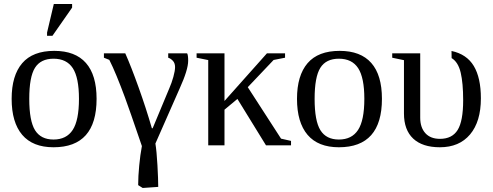

<svg xmlns="http://www.w3.org/2000/svg" viewBox="-20 -725 2459 958"><path d="M461.9 -231.9Q461.9 9.8 247.1 9.8Q143.6 9.8 90.8 -52.2Q38.1 -114.3 38.1 -231.9Q38.1 -348.1 90.8 -409.7Q143.6 -471.2 251 -471.2Q355.5 -471.2 408.7 -410.9Q461.9 -350.6 461.9 -231.9ZM374 -231.9Q374 -337.4 343.3 -384.8Q312.5 -432.1 247.1 -432.1Q183.1 -432.1 154.5 -386.7Q126 -341.3 126 -231.9Q126 -121.1 155 -75Q184.1 -28.8 247.1 -28.8Q311.5 -28.8 342.8 -76.7Q374 -124.5 374 -231.9ZM214.8 -546.4V-562.5L248.5 -705.1H339.8V-687L241.7 -546.4Z M498.5 -437V-459H605Q634.3 -393.1 671.6 -288.8Q709 -184.6 737.8 -85H741.7L824.7 -284.2Q836.4 -310.5 845 -341.3Q853.5 -372.1 853.5 -390.1Q853.5 -410.2 842.3 -421.9Q831.1 -433.6 819.3 -437V-459H913.6Q918.9 -450.7 918.9 -421.9Q918.9 -377 876.5 -283.7L755.4 -8.8Q761.7 29.8 765.6 99.9Q769.5 169.9 769.5 207.5L691.9 212.9L669.4 198.7Q669.4 155.3 674.6 101.3Q679.7 47.4 688 3.9Q624.5 -182.1 603 -240Q581.5 -297.9 562 -345.2Q542.5 -392.6 525.4 -426.3Z M1100.1 -221.2 1312 -459H1402.3V-437L1345.2 -425.8L1216.3 -290L1382.3 -33.2L1432.1 -22V0H1307.1L1164.6 -231.4L1100.1 -177.7V0H1019V-425.3L960.9 -437V-459H1100.1Z M1885.7 -231.9Q1885.7 9.8 1670.9 9.8Q1567.4 9.8 1514.6 -52.2Q1461.9 -114.3 1461.9 -231.9Q1461.9 -348.1 1514.6 -409.7Q1567.4 -471.2 1674.8 -471.2Q1779.3 -471.2 1832.5 -410.9Q1885.7 -350.6 1885.7 -231.9ZM1797.9 -231.9Q1797.9 -337.4 1767.1 -384.8Q1736.3 -432.1 1670.9 -432.1Q1606.9 -432.1 1578.4 -386.7Q1549.8 -341.3 1549.8 -231.9Q1549.8 -121.1 1578.9 -75Q1607.9 -28.8 1670.9 -28.8Q1735.4 -28.8 1766.6 -76.7Q1797.9 -124.5 1797.9 -231.9Z M2174.8 9.8Q2087.9 9.8 2041.7 -33.4Q1995.6 -76.7 1995.6 -158.7V-424.8L1937 -437V-459H2076.7V-137.7Q2076.7 -88.9 2102.3 -60.5Q2127.9 -32.2 2175.3 -32.2Q2235.8 -32.2 2263.4 -76.4Q2291 -120.6 2291 -225.1Q2291 -310.1 2278.6 -362.8Q2266.1 -415.5 2233.4 -435.1L2232.9 -470.7Q2308.6 -454.6 2344 -395.8Q2379.4 -336.9 2379.4 -234.4Q2379.4 -118.2 2325.4 -54.2Q2271.5 9.8 2174.8 9.8Z"/></svg>

Font: Times New Roman
Style: Regular
Weight: 400
Designer: Steve Matteson
Foundry: Ascender Corporation
Version: Version 2.00.3